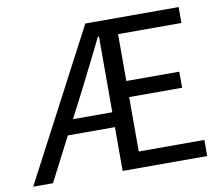

<svg xmlns="http://www.w3.org/2000/svg" viewBox="-80 -830 1078 928"><g transform="rotate(-10 459.0 -366.5)"><path d="M10 0 395 -733H853V-655H542V-425H802V-346H542V-79H864V0H449V-215H218L107 0ZM256 -288H449V-660H444Q385 -540 324 -420Z"/></g></svg>

Font: Chocolate Classical Sans
Style: Regular
Weight: 400
Designer: 田海東、宇文滿月
Foundry: Moonlit Owen
Version: Version 1.001